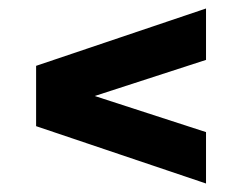

<svg xmlns="http://www.w3.org/2000/svg" viewBox="-20 -538 570 452"><path d="M465 -397 203 -312 465 -227V-106L65 -241V-383L465 -518Z"/></svg>

Font: Changa SemiBold
Style: Regular
Weight: 600
Designer: Eduardo Rodriguez Tunni
Foundry: Eduardo Rodriguez Tunni
Version: Version 2.002; ttfautohint (v1.5) -l 8 -r 50 -G 150 -x 14 -H